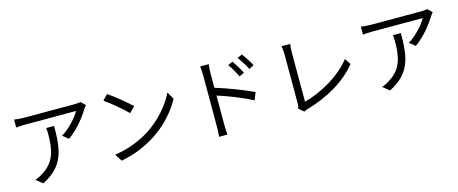

<svg xmlns="http://www.w3.org/2000/svg" viewBox="-45 -1423 5050 2118"><g transform="rotate(-15 2480.0 -363.5)"><path d="M931 -676 882 -723C867 -720 831 -717 812 -717C752 -717 286 -717 238 -717C201 -717 159 -721 124 -726V-635C163 -639 201 -641 238 -641C285 -641 738 -641 808 -641C775 -579 681 -470 589 -417L655 -364C769 -443 864 -572 904 -640C911 -651 924 -666 931 -676ZM532 -544H442C445 -518 446 -496 446 -472C446 -305 424 -162 269 -68C241 -48 207 -32 179 -23L253 37C508 -90 532 -273 532 -544Z M1187 -733 1130 -672C1204 -622 1329 -515 1379 -463L1442 -526C1386 -582 1258 -686 1187 -733ZM1101 -63 1154 19C1320 -12 1447 -73 1547 -136C1698 -231 1815 -367 1883 -492L1835 -577C1777 -454 1655 -306 1501 -209C1406 -150 1276 -89 1101 -63Z M2616 -720 2561 -695C2594 -650 2625 -595 2650 -543L2707 -569C2684 -616 2641 -683 2616 -720ZM2737 -770 2682 -744C2716 -700 2748 -647 2775 -594L2831 -622C2807 -668 2763 -735 2737 -770ZM2265 -75C2265 -38 2263 11 2259 43H2355C2352 11 2349 -43 2349 -75V-404C2460 -370 2633 -303 2741 -244L2776 -329C2670 -382 2481 -453 2349 -493V-657C2349 -687 2352 -730 2356 -761H2257C2263 -730 2265 -685 2265 -657C2265 -573 2265 -131 2265 -75Z M3182 -32 3240 18C3256 8 3271 3 3282 0C3531 -72 3737 -196 3867 -357L3822 -427C3698 -266 3466 -134 3275 -86C3275 -137 3275 -558 3275 -653C3275 -682 3278 -719 3282 -744H3183C3187 -724 3192 -679 3192 -653C3192 -558 3192 -143 3192 -81C3192 -61 3189 -48 3182 -32Z M4891 -676 4842 -723C4827 -720 4791 -717 4772 -717C4712 -717 4246 -717 4198 -717C4161 -717 4119 -721 4084 -726V-635C4123 -639 4161 -641 4198 -641C4245 -641 4698 -641 4768 -641C4735 -579 4641 -470 4549 -417L4615 -364C4729 -443 4824 -572 4864 -640C4871 -651 4884 -666 4891 -676ZM4492 -544H4402C4405 -518 4406 -496 4406 -472C4406 -305 4384 -162 4229 -68C4201 -48 4167 -32 4139 -23L4213 37C4468 -90 4492 -273 4492 -544Z"/></g></svg>

Font: Noto Sans CJK HK
Style: Regular
Weight: 400
Designer: Ryoko NISHIZUKA 西塚涼子 (kana, bopomofo & ideographs); Paul D. Hunt (Latin, Greek & Cyrillic); Sandoll Communications 산돌커뮤니
Foundry: Adobe
Version: Version 2.004;hotconv 1.0.118;makeotfexe 2.5.65603